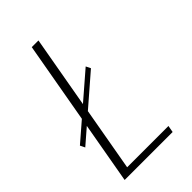

<svg xmlns="http://www.w3.org/2000/svg" viewBox="-216 -743 812 812"><g transform="rotate(-45 189.5 -337.5)"><path d="M3.5 -215 257.5 -435 247 -456 -7 -236.5ZM24 0H311L316.5 -30.5H69.5L183.5 -675H143.5Z"/></g></svg>

Font: Anybody SemiCondensed ExtraLight
Style: Italic
Weight: 250
Width: 4
Italic angle: -10°
Version: Version 1.113;gftools[0.9.25]